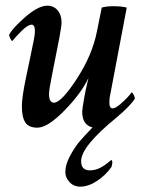

<svg xmlns="http://www.w3.org/2000/svg" viewBox="-20 -452 540 690"><path d="M214.8 166Q214.8 139.6 231.9 107.9Q249 76.2 266.1 56.2Q283.2 36.1 312.5 5.9Q275.4 -2.9 275.4 -50.8Q275.4 -60.5 283.2 -103.5Q286.1 -122.1 297.9 -171.9Q272.5 -117.2 211.9 -55.2Q151.4 6.8 114.3 6.8Q83 6.8 70.8 -12.2Q58.6 -31.2 58.6 -70.3Q58.6 -104.5 75.2 -181.6Q75.2 -182.6 87.4 -239.7Q99.6 -296.9 101.6 -308.6Q105.5 -328.1 105.5 -339.8Q105.5 -363.3 93.8 -363.3Q80.1 -363.3 57.1 -340.3Q34.2 -317.4 24.4 -304.7Q21.5 -304.7 17.1 -313.5Q12.7 -322.3 12.7 -327.1Q26.4 -352.5 72.3 -392.1Q118.2 -431.6 150.4 -431.6Q172.9 -431.6 187 -415Q201.2 -398.4 201.2 -371.1Q201.2 -358.4 193.4 -316.4L166 -177.7Q156.2 -128.9 156.2 -114.3Q156.2 -83 173.8 -83Q200.2 -83 255.9 -168.5Q311.5 -253.9 328.1 -337.9Q330.1 -348.6 336.9 -381.3Q343.8 -414.1 345.7 -424.8Q362.3 -429.7 387.7 -429.7Q416 -429.7 435.5 -424.8L377 -116.2Q373 -100.6 373 -84Q373 -62.5 384.8 -62.5Q394.5 -62.5 411.6 -77.1Q428.7 -91.8 439 -103Q449.2 -114.3 453.1 -120.1Q456.1 -120.1 460.4 -111.3Q464.8 -102.5 464.8 -97.7Q450.2 -73.2 398.4 -29.3Q271.5 74.2 271.5 127Q271.5 160.2 302.7 160.2Q322.3 160.2 339.4 151.4Q356.4 142.6 367.7 132.8Q378.9 123 379.9 123Q384.8 125 383.3 136.2Q381.8 147.5 378.9 150.4Q359.4 177.7 328.6 198.2Q297.9 218.8 268.6 218.8Q245.1 218.8 230 202.6Q214.8 186.5 214.8 166Z"/></svg>

Font: Crimson
Style: SemiboldItalic
Weight: 600
Italic angle: -11°
Version: Version 0.8 ; ttfautohint (v1.00) -l 8 -r 50 -G 200 -x 14 -D